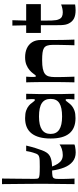

<svg xmlns="http://www.w3.org/2000/svg" viewBox="564 -1344 793 1962"><g transform="rotate(-90 961.0 -363.5)"><path d="M60 1Q61 -84 61.5 -137.5Q62 -191 62.5 -222.5Q63 -254 63 -272Q63 -290 63 -301.5Q63 -313 63 -327Q63 -340 63 -360Q63 -380 63 -411Q63 -442 62.5 -486Q62 -530 61.5 -593Q61 -656 60 -740H117Q116 -668 115.5 -612Q115 -556 114.5 -514.5Q114 -473 114 -446Q114 -419 114 -406Q114 -390 115.5 -381Q117 -372 122 -366Q131 -359 156 -356.5Q181 -354 236 -354Q276 -354 299.5 -355Q323 -356 336 -359.5Q349 -363 356 -369Q365 -376 371 -390.5Q377 -405 382 -422Q387 -438 389 -447Q391 -456 393 -465.5Q395 -475 398 -493H454Q441 -438 428.5 -398Q416 -358 405.5 -331Q395 -304 384 -287Q373 -270 361 -261Q347 -249 326.5 -242Q306 -235 283 -232Q260 -229 240 -228Q253 -193 269 -168.5Q285 -144 306.5 -131.5Q328 -119 357 -119Q390 -119 420 -129Q450 -139 465 -152V0Q458 4 442.5 7Q427 10 411 11.5Q395 13 384 13Q328 13 290 -18Q252 -49 230 -104Q208 -159 199 -228Q166 -228 144.5 -224.5Q123 -221 118 -204Q114 -195 113.5 -179Q113 -163 113 -141Q113 -133 113 -115Q113 -97 114 -75.5Q115 -54 115.5 -33.5Q116 -13 117 1Z M734 11Q630 11 578 -52Q526 -115 526 -243Q526 -371 578 -437.5Q630 -504 734 -504Q782 -504 812 -493Q842 -482 861 -466Q880 -450 890 -434Q903 -417 909 -410.5Q915 -404 920 -404Q927 -404 928 -411Q929 -418 929 -434Q929 -444 928 -460.5Q927 -477 925 -493H983Q983 -464 982 -431.5Q981 -399 980.5 -366Q980 -333 980 -302Q980 -271 980 -243Q980 -217 980 -186.5Q980 -156 980.5 -124Q981 -92 982 -60.5Q983 -29 983 0H925Q927 -17 928 -33Q929 -49 929 -60Q929 -76 928 -83Q927 -90 920 -90Q915 -90 909 -83Q903 -76 890 -59Q880 -44 861 -27.5Q842 -11 812 0Q782 11 734 11ZM751 -126Q844 -126 887.5 -154Q931 -182 931 -243Q931 -304 887.5 -333Q844 -362 751 -362Q661 -362 617 -332.5Q573 -303 573 -243Q573 -184 617 -155Q661 -126 751 -126Z M1100 0Q1101 -33 1101.5 -66Q1102 -99 1102.5 -132Q1103 -165 1103 -195.5Q1103 -226 1103 -253Q1103 -280 1103 -311.5Q1103 -343 1102.5 -375Q1102 -407 1101.5 -437.5Q1101 -468 1100 -493H1158Q1157 -475 1156 -458.5Q1155 -442 1155 -431Q1155 -411 1156 -402.5Q1157 -394 1164 -394Q1169 -394 1174.5 -400.5Q1180 -407 1193 -425Q1204 -440 1225 -458.5Q1246 -477 1278.5 -490.5Q1311 -504 1356 -504Q1407 -504 1446.5 -486.5Q1486 -469 1509.5 -433Q1533 -397 1533 -341Q1533 -295 1533 -255.5Q1533 -216 1533 -182.5Q1533 -149 1533.5 -119Q1534 -89 1535 -60Q1536 -31 1537 0H1479Q1480 -28 1480.5 -52Q1481 -76 1481.5 -98Q1482 -120 1482.5 -140Q1483 -160 1483 -180Q1483 -200 1483 -221Q1483 -256 1475.5 -278Q1468 -300 1450.5 -311Q1433 -322 1402.5 -326Q1372 -330 1326 -330Q1273 -330 1239.5 -323Q1206 -316 1187 -301.5Q1168 -287 1161 -262Q1154 -237 1154 -202Q1154 -184 1154 -163Q1154 -142 1154.5 -117Q1155 -92 1156 -63Q1157 -34 1158 0Z M1837 12Q1785 12 1752.5 -4.5Q1720 -21 1702 -57Q1694 -72 1690 -90.5Q1686 -109 1685 -134Q1684 -159 1684 -193Q1684 -214 1684 -236Q1684 -258 1684 -279.5Q1684 -301 1684 -317.5Q1684 -334 1684 -343H1605V-493H1683L1680 -634H1735L1731 -493H1899V-343H1731Q1731 -329 1731 -317Q1731 -305 1731 -294Q1731 -258 1732 -231.5Q1733 -205 1736 -187Q1739 -169 1746 -156Q1754 -137 1771 -128Q1788 -119 1814 -119Q1833 -119 1854.5 -123.5Q1876 -128 1896 -136V7Q1883 9 1867.5 10.5Q1852 12 1837 12Z"/></g></svg>

Font: Ojuju
Style: Bold
Weight: 700
Designer: Chisaokwu Joboson, Mirko Velimirovic
Foundry: Udi Foundry
Version: Version 1.000